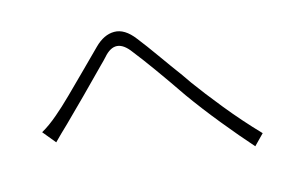

<svg xmlns="http://www.w3.org/2000/svg" viewBox="-62 -708 1124 744"><g transform="rotate(-10 500.0 -336.0)"><path d="M83 -267Q114 -288 147 -322Q172 -347 207.5 -388.5Q243 -430 280 -474Q318 -520 349 -556Q384 -598 425.5 -601.5Q467 -605 508 -560Q539 -527 578.5 -480.5Q618 -434 656 -391Q672 -371 686 -355Q725 -310 789 -243.5Q853 -177 924 -115L887 -70Q834 -120 771 -185Q708 -250 655 -312Q547 -444 482 -513Q424 -579 375 -511Q366 -499 353 -484Q312 -434 263.5 -376Q215 -318 184 -282Q153 -247 130 -219Z"/></g></svg>

Font: LXGW 975 Gothic SC 200W
Style: Regular
Weight: 200
Version: Version 2.01;February 25, 2021